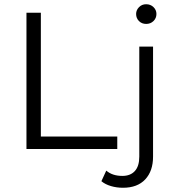

<svg xmlns="http://www.w3.org/2000/svg" viewBox="-20 -704 833 907"><path d="M105 -644H173V-59H534V0H105ZM459 152 482 102Q511 127 558 127Q596 127 617 104Q638 81 638 36V-484H703V36Q703 104 666 143.5Q629 183 561 183Q531 183 504 175Q477 167 459 152ZM623 -638Q623 -656 636.5 -670Q650 -684 670.5 -684Q691 -684 705 -670.5Q719 -657 719 -638Q719 -618 705 -604.5Q691 -591 670.5 -591Q650 -591 636.5 -604.5Q623 -618 623 -638Z"/></svg>

Font: Montserrat Ace
Style: Regular
Weight: 400
Designer: Julieta Ulanovsky
Foundry: Julieta Ulanovsky
Version: Version 1